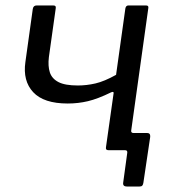

<svg xmlns="http://www.w3.org/2000/svg" viewBox="-20 -550 625 703"><path d="M445 133Q429 133 431 119L446 9Q447 0 438 0H393L402 -63H459L461 -72Q459 -63 469 -63H519Q531 -63 530 -49L505 119Q504 126 501 129.5Q498 133 490 133ZM378 0Q372 0 369.5 -2.5Q367 -5 368 -11L396 -209Q397 -216 387 -212Q338 -188 302 -179.5Q266 -171 228 -171Q140 -171 101.5 -212.5Q63 -254 73 -323L100 -517Q102 -530 114 -530H175Q181 -530 183 -527.5Q185 -525 184 -519L159 -341Q155 -308 162.5 -285Q170 -262 194 -249.5Q218 -237 265 -237Q297 -237 329.5 -244.5Q362 -252 405 -276L439 -519Q441 -530 450 -530H515Q525 -530 523 -520L452 -12Q451 0 437 0Z"/></svg>

Font: Libre Franklin
Style: Italic
Weight: 400
Italic angle: -8°
Designer: Pablo Impallari, Rodrigo Fuenzalida, Nhung Nguyen
Foundry: Impallari Type
Version: Version 3.000